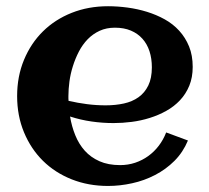

<svg xmlns="http://www.w3.org/2000/svg" viewBox="-20 -598 686 629"><path d="M204.6 -267.6Q234.9 -260.7 265.1 -256.8Q295.4 -252.9 326.2 -252.9Q358.4 -252.9 386 -259Q413.6 -265.1 433.8 -279.5Q454.1 -293.9 465.8 -317.9Q477.5 -341.8 477.5 -377.4Q477.5 -406.2 469.7 -430.2Q461.9 -454.1 446.5 -471.2Q431.2 -488.3 408.7 -497.8Q386.2 -507.3 356.4 -507.3Q328.6 -507.3 306.4 -497.1Q284.2 -486.8 267.3 -469.5Q250.5 -452.1 238.5 -429.2Q226.6 -406.2 218.8 -381.3Q210.9 -356.4 207.5 -331.1Q204.1 -305.7 204.1 -283.2Q204.1 -279.3 204.1 -275.4Q204.1 -271.5 204.6 -267.6ZM611.3 -378.9Q611.3 -344.2 600.1 -317.1Q588.9 -290 569.6 -269.5Q550.3 -249 524.9 -234.9Q499.5 -220.7 470.7 -211.7Q441.9 -202.6 411.4 -198.7Q380.9 -194.8 352.1 -194.8Q315.4 -194.8 279.8 -200Q244.1 -205.1 209.5 -216.3Q214.8 -184.1 226.6 -155Q238.3 -126 257.8 -104.2Q277.3 -82.5 305.9 -69.8Q334.5 -57.1 373.5 -57.1Q399.4 -57.1 422.9 -64.9Q446.3 -72.8 465.8 -86.9Q485.4 -101.1 500.2 -120.6Q515.1 -140.1 524.4 -164.1L595.7 -137.7Q579.6 -99.1 551.5 -71Q523.4 -43 488 -24.7Q452.6 -6.3 412.8 2.4Q373 11.2 334 11.2Q269.5 11.2 214.8 -10.5Q160.2 -32.2 120.6 -71.3Q81.1 -110.4 58.6 -164.6Q36.1 -218.8 36.1 -283.2Q36.1 -347.7 58.6 -401.9Q81.1 -456.1 120.6 -495.1Q160.2 -534.2 214.8 -555.9Q269.5 -577.6 334 -577.6Q365.2 -577.6 397.9 -573.2Q430.7 -568.8 461.4 -559.3Q492.2 -549.8 519.5 -534.7Q546.9 -519.5 567.1 -497.3Q587.4 -475.1 599.4 -445.8Q611.3 -416.5 611.3 -378.9Z"/></svg>

Font: Aclonica
Style: Regular
Weight: 400
Designer: Astigmatic (AOETI)
Foundry: Astigmatic (AOETI)
Version: Version 1.000